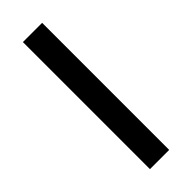

<svg xmlns="http://www.w3.org/2000/svg" viewBox="-228 -697 720 720"><g transform="rotate(-45 132.0 -337.0)"><path d="M81.1 0H183.1V-673.8H81.1Z"/></g></svg>

Font: FAU Chimera Medium
Style: Regular
Weight: 500
Version: Version 1.002;hotconv 1.0.117;makeotfexe 2.5.65602